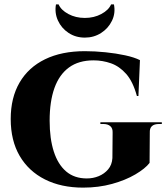

<svg xmlns="http://www.w3.org/2000/svg" viewBox="-20 -846 767 878"><path d="M368 -612Q414 -612 462.5 -607Q511 -602 552.5 -593Q594 -584 620 -571L613 -407H606Q588 -473 557 -508Q526 -543 487.5 -556.5Q449 -570 408 -570Q340 -570 295.5 -537.5Q251 -505 229 -443.5Q207 -382 207 -294Q207 -212 226 -153Q245 -94 282.5 -62Q320 -30 377 -30Q406 -30 431.5 -40.5Q457 -51 474.5 -71.5Q492 -92 494 -123L495 -239Q496 -259 484.5 -269Q473 -279 453 -279H439V-287H720V-279H707Q663 -279 665 -239L664 -101Q644 -75 599 -48.5Q554 -22 492.5 -5Q431 12 360 12Q260 12 185.5 -25.5Q111 -63 70 -133Q29 -203 29 -302Q29 -399 69.5 -468.5Q110 -538 186 -575Q262 -612 368 -612ZM501 -826Q509 -786 492 -751Q475 -716 442 -695Q409 -674 368 -674Q326 -674 293.5 -695.5Q261 -717 245 -752Q229 -787 236 -826H248Q259 -800 292.5 -782Q326 -764 368 -764Q410 -764 443.5 -782Q477 -800 488 -826Z"/></svg>

Font: Cinzel ExtraBold
Style: Regular
Weight: 800
Designer: Natanael Gama
Version: Version 2.000